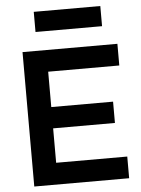

<svg xmlns="http://www.w3.org/2000/svg" viewBox="-60 -959 738 1006"><g transform="rotate(-5 309.0 -456.0)"><path d="M79 0V-707H578V-593H204V-407H529V-295H204V-114H578V0ZM156 -806V-912H506V-806Z"/></g></svg>

Font: Onest SemiBold
Style: Regular
Weight: 600
Designer: Dmitri Voloshin, Andrey Kudryavtsev
Foundry: Dmitri Voloshin, Andrey Kudryavtsev
Version: Version 1.000;gftools[0.9.33]